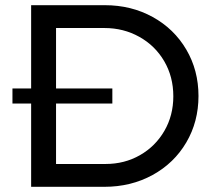

<svg xmlns="http://www.w3.org/2000/svg" viewBox="-20 -720 823 740"><path d="M745 -350Q745 -251 698 -171Q651 -91 568 -45.5Q485 0 382 0H100V-321H28V-379H100V-700H384Q486 -700 568.5 -654.5Q651 -609 698 -529Q745 -449 745 -350ZM648 -349Q648 -424 613 -484Q578 -544 517 -578Q456 -612 383 -612H196V-379H413V-321H196V-88H387Q460 -88 519.5 -122Q579 -156 613.5 -215.5Q648 -275 648 -349Z"/></svg>

Font: Gontserrat
Style: Regular
Weight: 400
Designer: Julieta Ulanovsky
Foundry: Julieta Ulanovsky
Version: Version 6.001